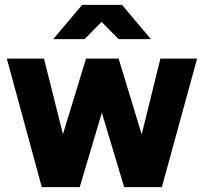

<svg xmlns="http://www.w3.org/2000/svg" viewBox="-20 -770 839 790"><path d="M152 0 8 -529H161L239 -218L334 -529H468L563 -217L640 -529H791L646 0H491L399 -306L308 0ZM468 -609 398 -680 328 -609H199L318 -750H482L601 -609Z"/></svg>

Font: Red Hat Display Black
Style: Regular
Weight: 900
Designer: Pentagram, MCKL
Foundry: Pentagram, MCKL
Version: Version 1.023; ttfautohint (v1.8.3)